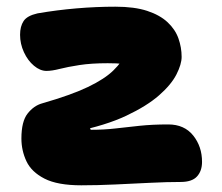

<svg xmlns="http://www.w3.org/2000/svg" viewBox="-20 -544 665 574"><path d="M223 10Q152 10 113 -10Q74 -30 59 -62Q44 -94 44 -130Q44 -181 62.5 -204.5Q81 -228 106 -235Q193 -260 243 -284Q293 -308 319 -333.5Q345 -359 359 -387L401 -336Q387 -343 375.5 -347Q364 -351 347.5 -353Q331 -355 302 -355Q253 -355 217.5 -349.5Q182 -344 158.5 -338Q135 -332 119 -332Q100 -332 81.5 -347.5Q63 -363 51.5 -388Q40 -413 40 -440Q40 -465 50.5 -481Q61 -497 92 -504Q150 -514 209 -519Q268 -524 325 -524Q382 -524 420 -511.5Q458 -499 481 -477.5Q504 -456 513.5 -429Q523 -402 523 -374Q523 -352 507.5 -321.5Q492 -291 455.5 -259Q419 -227 357.5 -198Q296 -169 203 -150L255 -180Q250 -169 249.5 -162.5Q249 -156 253 -156Q291 -156 325.5 -160Q360 -164 398 -168Q436 -172 483 -172Q531 -172 557.5 -139Q584 -106 584 -60Q584 -33 569 -16.5Q554 0 520 0Q480 0 429 2.5Q378 5 324.5 7.5Q271 10 223 10Z"/></svg>

Font: Shantell Sans ExtraBold
Style: Regular
Weight: 800
Designer: Stephen Nixon, Anya Danilova, Shantell Martin
Foundry: Arrow Type
Version: Version 1.011;[c5ecc13dd]